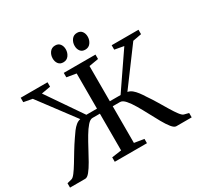

<svg xmlns="http://www.w3.org/2000/svg" viewBox="-194 -1169 1425 1392"><g transform="rotate(-30 518.0 -473.0)"><path d="M9 0V-36.5L48 -46.5Q61 -50 79.5 -74.5Q98 -99 120.5 -136.2Q143 -173.5 168 -214.8Q193 -256 218.5 -293Q235 -318.5 251 -339.5Q267 -360.5 284.2 -374.8Q301.5 -389 321.5 -393L97 -692.5L25 -706V-743H249.5V-706L173.5 -692.5L375.5 -398H464.5V-692.5L385.5 -706V-743H651V-706L572 -692.5V-398H662L863 -692L786.5 -706V-743H1011V-706L938.5 -692.5L716 -392.5Q736.5 -389 753.8 -374.8Q771 -360.5 787 -339.5Q803 -318.5 819 -292.5Q844.5 -256 869.2 -214.5Q894 -173 916.2 -136Q938.5 -99 957 -74.5Q975.5 -50 988.5 -46.5L1027.5 -36.5V0H899Q882 0 861.2 -25.8Q840.5 -51.5 817.8 -92Q795 -132.5 771 -178Q747 -223.5 723.2 -264Q699.5 -304.5 676.8 -330.2Q654 -356 633.5 -356H572V-49L653 -36V0H383.5V-37L464.5 -48.5V-356H402.5Q382.5 -356 360 -330.2Q337.5 -304.5 313.5 -264Q289.5 -223.5 265.5 -178Q241.5 -132.5 218.5 -92Q195.5 -51.5 174.8 -25.8Q154 0 136.5 0ZM421.5 -810.5Q395.5 -810.5 381.8 -828.5Q368 -846.5 368 -873Q368 -902 384.2 -924.2Q400.5 -946.5 429.5 -946.5H430.5Q457 -946.5 470.5 -928.2Q484 -910 484 -884Q484 -855.5 467.8 -833Q451.5 -810.5 422.5 -810.5ZM605 -810.5Q579 -810.5 565.2 -828.5Q551.5 -846.5 551.5 -873Q551.5 -902 567.8 -924.2Q584 -946.5 613 -946.5H614Q640.5 -946.5 654 -928.2Q667.5 -910 667.5 -884Q667.5 -855.5 651.2 -833Q635 -810.5 606 -810.5Z"/></g></svg>

Font: Merriweather 72pt
Style: Regular
Weight: 400
Version: Version 2.100